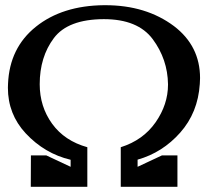

<svg xmlns="http://www.w3.org/2000/svg" viewBox="-20 -716 832 746"><path d="M319.3 9.8H99.6L100.1 -112.3H159.7L254.4 -67.9V-95.2Q153.3 -119.1 79.6 -198.2Q10.7 -272.5 10.7 -375Q10.7 -382.3 11.2 -390.6Q17.1 -530.3 119.6 -612.3Q222.2 -694.3 383.8 -695.8H389.2Q547.4 -695.8 655.8 -614.7Q757.3 -537.6 757.3 -412.6Q757.3 -400.9 756.3 -389.6Q749 -278.3 680.2 -200.7Q611.3 -123 514.6 -95.7V-67.9L609.4 -112.3H669.4V9.8H449.2V-144Q536.1 -171.4 584.5 -240.7Q632.8 -310.1 632.8 -387.2V-388.7Q631.3 -485.8 573.5 -563.7Q515.6 -641.6 383.3 -641.6Q244.1 -641.1 189.2 -567.9Q134.3 -494.6 134.3 -388.7Q134.3 -301.8 182.6 -235.1Q231 -168.5 319.3 -144Z"/></svg>

Font: Caudex
Style: Bold
Weight: 700
Version: Version 1.01